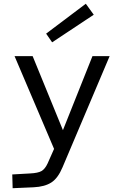

<svg xmlns="http://www.w3.org/2000/svg" viewBox="-20 -762 654 1016"><path d="M224.1 -584 434.1 -742.2 476.1 -684.1 255.9 -538.1ZM311 123Q286.6 181.2 251.7 203.6Q216.8 226.1 158.2 229L46.9 233.9L44.9 161.1L139.2 155.8Q181.2 153.8 199.7 143.1Q218.3 132.3 231.9 103L266.1 25.9L57.1 -464.8H152.8L313 -73.2L469.2 -464.8H560.1Z"/></svg>

Font: IntelOne Mono
Style: Regular
Weight: 400
Designer: Fred Shallcrass
Foundry: Frere-Jones Type LLC
Version: Version 1.200;hotconv 1.1.0;makeotfexe 2.6.0;FJTRelease1.2